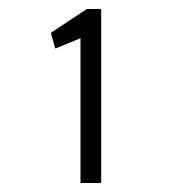

<svg xmlns="http://www.w3.org/2000/svg" viewBox="-20 -653 390 427"><path d="M159 -246V-568L103 -545L93 -580L173 -633H205V-246Z"/></svg>

Font: Inconsolata ExtraCondensed
Style: Regular
Weight: 400
Width: 2
Monospace: yes
Designer: Raph Levien, Cyreal, Brenton Simpson
Foundry: Raph Levien, Cyreal, Google
Version: Version 3.001; ttfautohint (v1.8.2.53-6de2)